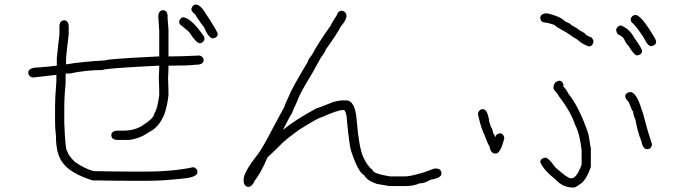

<svg xmlns="http://www.w3.org/2000/svg" viewBox="-20 -690 3040 853"><path d="M705.1 -644.5Q720.7 -644.5 724.6 -623V-607.4Q728.5 -563.5 728.5 -560.5V-439.5H752Q781.7 -439.5 867.2 -443.4Q884.8 -437 884.8 -421.9Q884.8 -402.3 847.7 -402.3Q816.4 -398.4 744.1 -398.4H728.5Q728.5 -367.7 726.6 -343.8Q728.5 -303.2 728.5 -267.6Q724.6 -227.1 710.9 -183.6Q685.5 -123 642.6 -103.5Q604 -75.2 554.7 -68.4H496.1Q474.6 -71.8 474.6 -89.8Q474.6 -105.5 496.1 -109.4H523.4Q583.5 -109.4 619.1 -136.7Q666 -167 666 -187.5Q678.7 -202.1 687.5 -267.6V-269.5Q687.5 -298.3 685.5 -347.7Q687.5 -376.5 687.5 -398.4Q437.5 -386.2 437.5 -378.9Q363.3 -378.9 289.1 -363.3H271.5V-318.4Q265.6 -263.2 265.6 -210.9V-142.6Q270.5 -17.6 279.3 -17.6Q282.2 -1 312.5 29.3Q359.9 62 398.4 70.3Q502.4 72.3 562.5 72.3H634.8Q745.6 72.3 839.8 52.7Q857.4 59.1 857.4 74.2Q857.4 97.7 791 103.5Q702.1 113.3 634.8 113.3H568.4Q504.4 113.3 390.6 111.3Q296.4 81.5 261.7 37.1Q228.5 -2 228.5 -85.9Q224.6 -121.6 224.6 -146.5V-220.7Q224.6 -254.9 230.5 -328.1V-357.4L127 -345.7H123Q105.5 -352.1 105.5 -367.2Q105.5 -390.6 154.3 -390.6Q203.6 -394.5 232.4 -398.4V-429.7Q236.3 -476.1 244.1 -537.1V-578.1Q247.6 -599.6 265.6 -599.6Q281.2 -599.6 285.2 -578.1V-537.1Q273.4 -439.5 273.4 -429.7V-404.3H275.4Q344.2 -416 449.2 -421.9Q449.2 -427.7 687.5 -439.5V-550.8Q683.6 -608.4 683.6 -613.3V-623Q687 -644.5 705.1 -644.5ZM849.6 -669.9Q871.1 -669.9 898.4 -623Q947.3 -548.3 947.3 -539.1Q947.3 -523.4 925.8 -519.5Q907.2 -519.5 884.8 -572.3Q882.3 -572.3 861.3 -603.5Q845.2 -630.9 841.8 -630.9Q830.1 -639.6 830.1 -650.4Q835.9 -669.9 849.6 -669.9ZM794.9 -613.3Q831.1 -608.4 886.7 -527.3L888.7 -515.6Q882.3 -498 867.2 -498Q852.5 -498 822.3 -544.9Q816.9 -552.2 779.3 -582Q775.4 -588.4 775.4 -593.8Q781.2 -613.3 794.9 -613.3Z M1500 -642.6Q1519.5 -636.7 1519.5 -619.1Q1518.6 -600.6 1494.1 -572.3Q1478 -540 1427.7 -470.7Q1427.7 -463.9 1404.3 -431.6Q1362.8 -355 1335.9 -312.5Q1310.1 -268.1 1296.9 -232.4Q1285.6 -210 1275.4 -183.6Q1272 -182.1 1238.3 -115.2H1240.2Q1293 -158.7 1386.7 -209Q1391.6 -209 1459 -236.3Q1470.7 -240.2 1496.1 -244.1H1517.6Q1557.6 -244.1 1564.5 -158.2Q1574.2 -36.1 1593.8 7.8Q1612.8 48.8 1634.8 64.5Q1634.8 81.1 1712.9 93.8H1779.3Q1800.3 93.8 1847.7 80.1Q1853 80.1 1910.2 58.6H1916Q1941.4 58.6 1941.4 82Q1941.4 100.1 1890.6 109.4Q1866.2 125 1841.8 125Q1819.3 136.7 1777.3 136.7H1710.9L1654.3 127Q1609.9 112.3 1597.7 87.9Q1571.3 76.2 1539.1 -21.5Q1531.7 -48.8 1521.5 -152.3Q1521.5 -183.1 1509.8 -201.2H1503.9Q1480 -201.2 1406.2 -168Q1396 -168 1308.6 -113.3Q1262.2 -80.1 1234.4 -54.7Q1201.7 -21.5 1168 9.8Q1141.1 75.2 1111.3 113.3Q1099.1 140.6 1082 140.6Q1062.5 135.7 1062.5 115.2V107.4Q1062.5 74.7 1125 -3.9Q1149.4 -37.1 1193.4 -123L1244.1 -216.8Q1244.1 -223.1 1263.7 -263.7Q1272.5 -290 1347.7 -416Q1347.7 -423.3 1365.2 -445.3Q1397.5 -504.9 1449.2 -576.2Q1449.2 -580.6 1476.6 -623Q1482.4 -642.6 1500 -642.6Z M2803.2 -623.5Q2828.6 -623.5 2887.2 -523.9Q2895 -511.2 2895 -504.4Q2895 -488.8 2873.5 -484.9Q2857.4 -484.9 2840.3 -522Q2810.1 -569.8 2783.7 -594.2L2781.7 -606Q2788.1 -623.5 2803.2 -623.5ZM2738.8 -576.7Q2776.9 -562.5 2799.3 -520Q2832.5 -474.1 2832.5 -463.4Q2832.5 -447.8 2811 -443.8Q2797.4 -443.8 2772 -486.8Q2765.6 -489.7 2750.5 -520Q2742.2 -530.3 2725.1 -537.6Q2717.3 -549.3 2717.3 -559.1Q2723.6 -576.7 2738.8 -576.7ZM2401.9 -630.4H2413.6Q2461.4 -618.2 2481.9 -603Q2485.4 -596.2 2511.2 -585.4Q2518.1 -577.1 2544.4 -564Q2544.4 -560.5 2577.6 -542.5Q2579.1 -534.7 2608.9 -522.9Q2616.7 -512.7 2616.7 -505.4Q2613.3 -483.9 2595.2 -483.9Q2564.5 -495.1 2546.4 -513.2Q2526.4 -524.4 2495.6 -546.4Q2461.9 -564.5 2448.7 -573.7Q2448.7 -580.1 2407.7 -589.4Q2380.4 -589.4 2380.4 -610.8Q2380.4 -626.5 2401.9 -630.4ZM2464.4 -331.5Q2480 -331.5 2483.9 -310.1L2481.9 -306.2Q2491.2 -299.8 2507.3 -271Q2551.8 -215.8 2591.3 -103Q2598.6 -78.1 2603 -38.6Q2605 -38.6 2605 -32.7V51.3Q2583 115.7 2552.2 131.3Q2536.6 143.1 2528.8 143.1H2526.9Q2481 143.1 2450.7 109.9Q2392.6 63.5 2380.4 29.8Q2380.4 14.2 2401.9 10.3Q2417 10.3 2446.8 53.2Q2501.5 102.1 2515.1 102.1H2519Q2541.5 102.1 2564 41.5V-21Q2556.2 -95.2 2534.7 -136.2Q2516.1 -193.8 2462.4 -263.2Q2462.4 -266.1 2440.9 -292.5Q2439 -295.9 2439 -300.3Q2439 -326.2 2464.4 -331.5ZM2779.3 -281.2Q2807.1 -281.2 2830.1 -205.1Q2835.9 -192.9 2851.6 -130.9Q2851.6 -127 2877 -48.8Q2873.5 -27.3 2855.5 -27.3Q2835.9 -27.3 2830.1 -60.5Q2812.5 -103.5 2802.7 -160.2Q2795.4 -170.9 2793 -193.4Q2787.1 -199.7 2773.4 -236.3Q2757.8 -251.5 2757.8 -261.7Q2757.8 -277.3 2779.3 -281.2ZM2125 -205.1Q2147.5 -205.1 2154.3 -144.5Q2157.2 -144.5 2160.2 -127Q2166.5 -123 2171.9 -95.7Q2175.8 -95.7 2179.7 -82H2181.6Q2181.6 -94.2 2201.2 -97.7Q2216.8 -97.7 2220.7 -76.2Q2203.1 -7.8 2183.6 -7.8H2179.7Q2160.2 -7.8 2154.3 -41Q2150.9 -41 2130.9 -93.8Q2117.2 -122.1 2107.4 -166Q2103.5 -176.3 2103.5 -187.5Q2109.9 -205.1 2125 -205.1Z"/></svg>

Font: CEF Fonts CJK Mono
Style: Regular
Weight: 400
Designer: PartyBoss (派对大魔王)
Version: Release 2.25